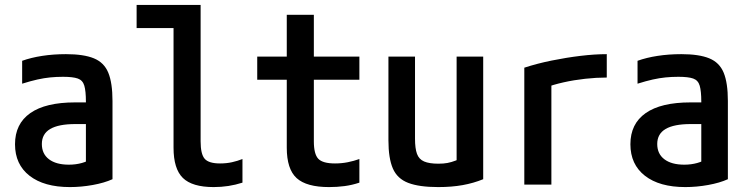

<svg xmlns="http://www.w3.org/2000/svg" viewBox="-20 -750 3040 780"><path d="M264 10Q159 10 100 -36Q41 -82 41 -164Q41 -247 103 -290.5Q165 -334 285 -334H382V-246H286Q218 -246 184 -226Q150 -206 150 -165Q150 -125 179 -103Q208 -81 260 -81Q288 -81 313 -88Q338 -95 358 -109L329 -49V-337Q329 -380 322.5 -402Q316 -424 296 -431Q276 -438 236 -438Q209 -438 184 -435.5Q159 -433 132 -427Q105 -421 70 -410V-503Q106 -516 151.5 -523Q197 -530 248 -530Q320 -530 361.5 -513Q403 -496 420 -454.5Q437 -413 437 -340V-22Q404 -7 357 1.5Q310 10 264 10Z M848 10Q761 10 723 -27Q685 -64 685 -150V-636H535V-730H795V-176Q795 -124 811.5 -105Q828 -86 874 -86Q900 -86 922.5 -91Q945 -96 965 -104V-8Q937 1 908 5.5Q879 10 848 10Z M1317 10Q1225 10 1185 -26.5Q1145 -63 1145 -150V-426H1025V-520H1145V-690H1255V-520H1440V-426H1255V-176Q1255 -124 1273 -105Q1291 -86 1341 -86Q1368 -86 1393 -91Q1418 -96 1440 -104V-8Q1410 2 1379.5 6Q1349 10 1317 10Z M1760 10Q1683 10 1638.5 -7Q1594 -24 1576 -65.5Q1558 -107 1558 -180V-520H1666V-186Q1666 -147 1674 -125Q1682 -103 1703 -94Q1724 -85 1761 -85Q1782 -85 1798 -88Q1814 -91 1832 -98Q1850 -105 1875 -118L1835 -50V-520H1943V-22Q1904 -6 1859.5 2Q1815 10 1760 10Z M2110 -475Q2162 -492 2221 -504Q2280 -516 2338 -523Q2396 -530 2445 -530V-435Q2403 -435 2357.5 -430Q2312 -425 2269.5 -415.5Q2227 -406 2193 -393L2220 -444V0H2110Z M2764 10Q2659 10 2600 -36Q2541 -82 2541 -164Q2541 -247 2603 -290.5Q2665 -334 2785 -334H2882V-246H2786Q2718 -246 2684 -226Q2650 -206 2650 -165Q2650 -125 2679 -103Q2708 -81 2760 -81Q2788 -81 2813 -88Q2838 -95 2858 -109L2829 -49V-337Q2829 -380 2822.5 -402Q2816 -424 2796 -431Q2776 -438 2736 -438Q2709 -438 2684 -435.5Q2659 -433 2632 -427Q2605 -421 2570 -410V-503Q2606 -516 2651.5 -523Q2697 -530 2748 -530Q2820 -530 2861.5 -513Q2903 -496 2920 -454.5Q2937 -413 2937 -340V-22Q2904 -7 2857 1.5Q2810 10 2764 10Z"/></svg>

Font: M PLUS Code Latin Medium
Style: Regular
Weight: 500
Designer: Coji Morishita
Foundry: UNDERFOREST DESIGN
Version: Version 1.002; ttfautohint (v1.8.3)